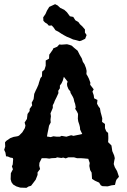

<svg xmlns="http://www.w3.org/2000/svg" viewBox="-24 -892 608 920"><path d="M103 8 73 7 54 1 39 -8 31 -19 27 -33 28 -62 38 -81 33 -95 37 -104 39 -129 37 -135 25 -137 14 -142 5 -143 2 -161 -4 -174 1 -190 0 -210 6 -217 25 -230 41 -236 59 -239 67 -242 83 -258 95 -278 98 -290 94 -305 105 -322 108 -346 118 -360V-370L130 -387L128 -400L137 -417L139 -433L140 -442L147 -458L153 -470L160 -486L163 -497L170 -518L177 -526L178 -549L189 -558L195 -577V-602L211 -611L212 -630L229 -654L231 -660L250 -668L260 -679L271 -678L297 -680L309 -677L320 -673L331 -663L348 -649L358 -629L368 -612L373 -596L381 -584L388 -566L391 -552L390 -537L396 -527L402 -515L409 -496L408 -486L425 -464L419 -453L425 -436L427 -421L443 -413L441 -395L448 -382L455 -373L458 -355L463 -337L466 -325L465 -308L479 -298V-278L485 -263L494 -255L495 -236V-226L494 -211L510 -195L512 -182L514 -168L523 -147L526 -134L523 -119L521 -106L526 -91L537 -72L546 -45L534 -31L531 -23L527 -6L511 -4L492 1L467 0L459 -4L451 -17L431 -26L417 -35L415 -65L408 -77L404 -97L406 -111L399 -131L378 -133L364 -134H345L331 -138H325H303L291 -133L279 -137L270 -135L250 -138L243 -135L223 -134L212 -132L197 -134H176L165 -112L164 -98L168 -82L156 -66V-54L147 -31L138 -19L125 -2L112 2ZM219 -235 232 -239 248 -237H263L271 -241L294 -237L317 -244L328 -241L347 -245L370 -250L360 -271L359 -283L356 -295L351 -310L349 -323L350 -346L345 -357L336 -371L339 -378L336 -394L332 -405L329 -419L325 -428L314 -447L313 -454L304 -465L298 -480L297 -491L300 -501L282 -524L277 -506L271 -493L263 -482V-469L255 -457L256 -446L247 -426L238 -408L235 -399L229 -388V-375L224 -363L218 -349L220 -335L218 -319L219 -305L211 -290L208 -274L204 -255L201 -238ZM357 -695 339 -700 326 -703 311 -710 296 -716 283 -723 271 -730 256 -740 242 -747 233 -760 224 -770 210 -769 202 -778 192 -784 184 -792 183 -809 194 -825 201 -841 212 -859 225 -865 240 -872 252 -866 265 -854 284 -845 297 -833 311 -814 327 -811 337 -795 352 -786 359 -776 370 -766 383 -751V-736L391 -724L384 -706L365 -697Z"/></svg>

Font: Winky Rough Medium
Style: Regular
Weight: 500
Designer: Simon Atzbach
Foundry: typofactur
Version: Version 1.206; ttfautohint (v1.8.4.7-5d5b)